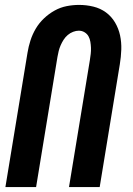

<svg xmlns="http://www.w3.org/2000/svg" viewBox="-20 -762 540 782"><path d="M2 0 92 -547Q96 -572 104 -597Q112 -622 125.5 -645Q139 -668 159 -687Q179 -706 202.5 -719Q226 -732 251.5 -737Q277 -742 302 -742Q332 -742 360.5 -735Q389 -728 411.5 -711.5Q434 -695 448.5 -670.5Q463 -646 469 -618Q475 -590 474 -560Q473 -530 468 -500L386 0H261L346 -517Q348 -530 349.5 -542.5Q351 -555 350.5 -567.5Q350 -580 348 -592Q346 -604 340.5 -614Q335 -624 324.5 -630.5Q314 -637 301 -637Q290 -637 278 -632.5Q266 -628 256 -619.5Q246 -611 239 -600Q232 -589 227 -577.5Q222 -566 219 -554Q216 -542 214 -530L127 0Z"/></svg>

Font: Iosevka Extrabold
Style: Italic
Weight: 800
Italic angle: -9°
Monospace: yes
Designer: Belleve Invis
Foundry: Belleve Invis
Version: Version 32.5.0; ttfautohint (v1.8.4)